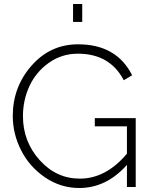

<svg xmlns="http://www.w3.org/2000/svg" viewBox="-20 -937 757 962"><path d="M616 0V-111Q513 5 377 5Q284 5 206 -48Q128 -101 86 -183.5Q44 -266 44 -356Q44 -501 138 -608Q232 -715 371 -715Q564 -715 642 -560L600 -535Q531 -668 370 -668Q289 -668 224.5 -622Q160 -576 127.5 -505.5Q95 -435 95 -355Q95 -228 178.5 -135Q262 -42 380 -42Q511 -42 616 -167V-304H455V-345H660V0ZM392 -827H346V-917H392Z"/></svg>

Font: Raleway
Style: Light
Weight: 300
Designer: Matt McInerney, Pablo Impallari, Rodrigo Fuenzalida
Foundry: Matt McInerney, Pablo Impallari, Rodrigo Fuenzalida
Version: Version 3.000